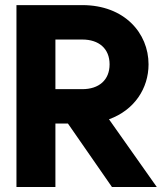

<svg xmlns="http://www.w3.org/2000/svg" viewBox="-20 -743 663 763"><path d="M45.4 0H200.2V-252H250L424.8 0H603L413.1 -269C514.2 -305.2 570.3 -392.1 570.3 -487.3C570.3 -611.8 474.1 -722.7 307.1 -722.7H45.4ZM200.2 -585.9H307.1C373 -585.9 415.5 -549.8 415.5 -487.3C415.5 -424.8 373 -388.7 307.1 -388.7H200.2Z"/></svg>

Font: Giphurs ExtraBold
Style: Regular
Weight: 800
Version: Version 1.000